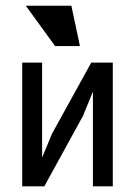

<svg xmlns="http://www.w3.org/2000/svg" viewBox="-20 -659 478 679"><path d="M378.9 -437.5V0H308.6V-335L273.4 -249L136.7 0H58.6V-437.5H128.9V-101.6L164.1 -186.5L302.7 -437.5ZM174.8 -496.1 71.3 -638.7H232.4L262.7 -496.1Z"/></svg>

Font: Sudo
Style: Bold
Weight: 700
Monospace: yes
Designer: Jens Kutilek
Foundry: Jens Kutilek
Version: Version 0.040